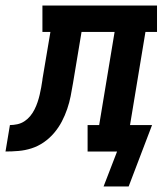

<svg xmlns="http://www.w3.org/2000/svg" viewBox="-76 -550 596 697"><path d="M391 127H300L349 0H242V-96H284L340 -434H220L189 -248Q185 -224 180.5 -201Q176 -178 168 -154.5Q160 -131 148.5 -109Q137 -87 120.5 -67.5Q104 -48 83 -33.5Q62 -19 38.5 -11.5Q15 -4 -9 -2Q-33 0 -56 0L-40 -96Q-27 -96 -13 -99Q1 -102 13 -110Q25 -118 34 -129Q43 -140 49.5 -153Q56 -166 60.5 -179.5Q65 -193 68 -206Q71 -219 73.5 -232.5Q76 -246 78 -260V-261Q78 -261 78 -261Q78 -261 78 -262L107 -434H78V-530H494V-434H452L396 -96H476Z"/></svg>

Font: Iosevka Slab Oblique
Style: Bold
Weight: 700
Italic angle: -9°
Monospace: yes
Designer: Belleve Invis
Foundry: Belleve Invis
Version: Version 11.1.1; ttfautohint (v1.8.3)